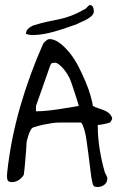

<svg xmlns="http://www.w3.org/2000/svg" viewBox="-20 -747 478 768"><path d="M351.6 -8.8Q347.7 -21.5 344.7 -42.5Q341.8 -63.5 338.9 -88.4Q335.9 -113.3 332.5 -139.2Q329.1 -165 325.7 -188.5Q322.3 -211.9 316.9 -230Q311.5 -248 304.7 -256.8H294.9Q288.1 -256.8 280.8 -256.8Q273.4 -256.8 266.6 -256.8H256.8Q236.3 -256.8 219.7 -256.8Q203.1 -256.8 187.5 -254.4Q171.9 -252 154.3 -248.5Q136.7 -245.1 113.3 -237.3Q107.4 -235.4 102.5 -226.6Q97.7 -217.8 94.2 -207.5Q90.8 -197.3 88.4 -187.5Q85.9 -177.7 85.9 -170.9Q85.9 -164.1 84.5 -146.5Q83 -128.9 81.5 -109.4Q80.1 -89.8 78.1 -71.8Q76.2 -53.7 75.2 -47.9Q68.4 -36.1 55.7 -27.3Q43 -18.6 28.3 -18.6Q15.6 -18.6 11.7 -24.4Q7.8 -30.3 7.8 -43Q7.8 -43.9 8.3 -49.8Q8.8 -55.7 8.8 -57.6Q23.4 -190.4 60.5 -319.3Q97.7 -448.2 152.3 -571.3Q152.3 -572.3 154.8 -575.2Q157.2 -578.1 160.6 -581.1Q164.1 -584 167 -586.4Q169.9 -588.9 170.9 -588.9Q172.9 -588.9 173.8 -589.8Q174.8 -589.8 174.8 -589.8L175.8 -590.8Q198.2 -590.8 219.2 -574.7Q240.2 -558.6 259.8 -534.2Q279.3 -509.8 294.9 -479Q310.5 -448.2 322.8 -418.9Q335 -389.6 342.3 -363.8Q349.6 -337.9 351.6 -323.2Q362.3 -317.4 373.5 -314Q384.8 -310.5 395.5 -306.2Q406.2 -301.8 414.6 -295.4Q422.9 -289.1 428.7 -275.4Q428.7 -274.4 428.2 -271.5Q427.7 -268.6 425.8 -265.6Q423.8 -262.7 422.4 -259.8Q420.9 -256.8 418.9 -256.8Q417 -255.9 409.7 -253.9Q402.3 -252 395 -250.5Q387.7 -249 380.4 -248Q373 -247.1 371.1 -247.1V-242.2Q371.1 -197.3 378.9 -148.9Q386.7 -100.6 399.4 -57.6Q399.4 -56.6 400.9 -53.7Q402.3 -50.8 404.3 -47.9Q406.2 -44.9 407.2 -41.5Q408.2 -38.1 409.2 -38.1V-33.2Q409.2 -16.6 397 -7.8Q384.8 1 371.1 1Q364.3 1 359.4 -0.5Q354.5 -2 351.6 -8.8ZM124 -301.8Q142.6 -301.8 167.5 -304.2Q192.4 -306.6 217.3 -310.5Q242.2 -314.5 263.7 -317.9Q285.2 -321.3 294.9 -323.2Q293.9 -329.1 288.6 -345.7Q283.2 -362.3 277.3 -380.9Q271.5 -399.4 265.6 -415.5Q259.8 -431.6 256.8 -437.5Q254.9 -441.4 248.5 -451.7Q242.2 -461.9 233.9 -471.7Q225.6 -481.4 216.3 -488.8Q207 -496.1 200.2 -496.1Q194.3 -496.1 189.5 -495.1Q184.6 -494.1 180.7 -484.4L124 -323.2ZM84 -611.3Q84 -624 92.3 -631.8Q100.6 -639.6 111.3 -644.5Q148.4 -656.2 172.9 -661.1Q197.3 -666 218.3 -670.4Q239.3 -674.8 263.2 -683.6Q287.1 -692.4 322.3 -711.9Q324.2 -713.9 329.1 -718.8Q334 -723.6 335.9 -725.6H337.9Q337.9 -725.6 338.4 -726.1Q338.9 -726.6 339.8 -726.6Q348.6 -726.6 352.1 -718.3Q355.5 -710 355.5 -703.1Q355.5 -690.4 344.2 -681.2Q333 -671.9 322.3 -667Q305.7 -659.2 298.3 -655.8Q291 -652.3 285.2 -649.4Q278.3 -647.5 265.1 -642.6Q252 -637.7 233.9 -631.8Q215.8 -626 195.3 -620.1Q174.8 -614.3 154.3 -610.8Q133.8 -607.4 115.7 -606.9Q97.7 -606.4 84 -611.3Z"/></svg>

Font: Swanky and Moo Moo
Style: Regular
Weight: 400
Designer: Kimberly Geswein
Foundry: Kimberly Geswein
Version: Version 1.002 2001